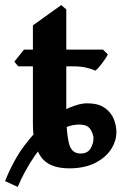

<svg xmlns="http://www.w3.org/2000/svg" viewBox="-21 -650 504 758"><path d="M355.5 -371.1Q343.8 -377 321 -382.6Q298.3 -388.2 266.1 -388.2H240.7V-207Q240.7 -127.9 250.7 -85.9Q260.7 -43.9 296.4 -43.9Q324.7 -43.9 336.4 -63.5Q348.1 -83 348.1 -104Q348.1 -119.6 336.4 -138.9Q324.7 -158.2 292 -158.2Q244.6 -158.2 199.7 -124.5Q154.8 -90.8 116.2 -34.9Q77.6 21 48.8 87.9L-1 64.9Q31.7 -17.1 75.4 -75.4Q119.1 -133.8 165.3 -170.7Q211.4 -207.5 252.9 -224.9Q294.4 -242.2 322.3 -242.2Q366.7 -242.2 392.1 -224.4Q417.5 -206.5 428 -180.4Q438.5 -154.3 438.5 -128.9Q438.5 -92.3 416.5 -59.3Q394.5 -26.4 353 -5.9Q311.5 14.6 252.4 14.6Q172.4 14.6 140.6 -31Q108.9 -76.7 108.9 -161.1V-388.2H50.8L35.6 -406.7L73.7 -454.1H108.9V-549.8L220.7 -629.9L240.7 -612.8V-454.1H385.7L404.8 -435.1Q400.4 -426.3 391.1 -412.8Q381.8 -399.4 372.1 -387.7Q362.3 -376 355.5 -371.1Z"/></svg>

Font: Gentium Book Plus
Style: Bold
Weight: 700
Designer: Victor Gaultney, Annie Olsen, Iska Routamaa, Becca Hirsbrunner
Foundry: SIL International
Version: Version 6.101